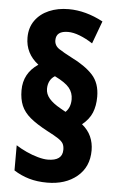

<svg xmlns="http://www.w3.org/2000/svg" viewBox="-54 -797 521 844"><g transform="rotate(5 206.0 -375.0)"><path d="M39 -386Q39 -461 103 -504Q45 -549 45 -619Q45 -663 67.5 -694.5Q90 -726 128.5 -742.5Q167 -759 215 -759Q290 -759 367 -718L330 -618Q301 -637 272.5 -648Q244 -659 221 -659Q168 -659 168 -618Q168 -594 189.5 -580Q211 -566 244 -549Q307 -518 340 -482Q373 -446 373 -386Q373 -346 360.5 -315.5Q348 -285 317 -260Q344 -238 356.5 -210Q369 -182 369 -149Q369 -76 318 -33.5Q267 9 186 9Q142 9 106 -1.5Q70 -12 39 -32V-143Q59 -130 85 -118Q111 -106 136.5 -99Q162 -92 180 -92Q245 -92 245 -141Q245 -157 239.5 -167.5Q234 -178 217.5 -189Q201 -200 168 -217Q119 -243 91 -266.5Q63 -290 51 -318.5Q39 -347 39 -386ZM150 -402Q150 -379 166.5 -359.5Q183 -340 217 -321L240 -308Q262 -329 262 -365Q262 -394 244.5 -415.5Q227 -437 180 -460Q165 -451 157.5 -436Q150 -421 150 -402Z"/></g></svg>

Font: Noto Sans Malayalam ExtraCondensed ExtraBold
Style: Regular
Weight: 800
Width: 2
Designer: Jelle Bosma - Monotype Design Team
Foundry: Monotype Imaging Inc.
Version: Version 2.104; ttfautohint (v1.8.4.7-5d5b)